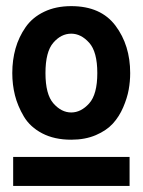

<svg xmlns="http://www.w3.org/2000/svg" viewBox="-20 -904 470 633"><path d="M129.9 -663.1Q129.9 -592.8 156.2 -563Q182.6 -533.2 214.8 -533.2Q247.1 -533.2 273.9 -563Q300.8 -592.8 300.8 -663.1Q300.8 -733.4 273.9 -763.2Q247.1 -793 214.8 -793Q181.6 -793 155.8 -763.2Q129.9 -733.4 129.9 -663.1ZM20.5 -663.1Q20.5 -706.1 31.2 -744.1Q42 -782.2 64.5 -814.5Q86.9 -846.7 125.5 -865.2Q164.1 -883.8 214.8 -883.8Q312.5 -883.8 360.8 -819.3Q409.2 -754.9 409.2 -663.1Q409.2 -635.7 404.3 -608.4Q399.4 -581.1 386.2 -550.3Q373 -519.5 352.1 -496.6Q331.1 -473.6 295.9 -458.5Q260.7 -443.4 214.8 -443.4Q159.2 -443.4 119.1 -464.4Q79.1 -485.4 58.6 -520Q38.1 -554.7 29.3 -589.8Q20.5 -625 20.5 -663.1ZM23.4 -291V-386.7H407.2V-291Z"/></svg>

Font: Gothic A1 Black
Style: Regular
Weight: 900
Version: Version 2.50